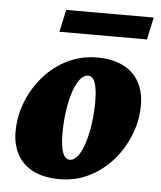

<svg xmlns="http://www.w3.org/2000/svg" viewBox="-47 -647 582 696"><g transform="rotate(5 243.5 -298.5)"><path d="M195.3 7.8Q137.7 7.8 99.1 -11.7Q60.5 -31.2 41 -66.9Q21.5 -102.5 21.5 -150.4Q21.5 -206.1 42 -258.3Q62.5 -310.5 99.1 -352.5Q135.7 -394.5 185.5 -418.9Q235.4 -443.4 293 -443.4Q348.6 -443.4 387.2 -424.3Q425.8 -405.3 445.8 -369.6Q465.8 -334 465.8 -284.2Q465.8 -229.5 445.3 -177.2Q424.8 -125 388.2 -83Q351.6 -41 302.2 -16.6Q252.9 7.8 195.3 7.8ZM225.6 -65.4Q242.2 -65.4 255.9 -84Q269.5 -102.5 279.3 -133.8Q289.1 -165 294.4 -203.6Q299.8 -242.2 299.8 -283.2Q299.8 -328.1 291.5 -351.6Q283.2 -375 266.6 -375Q250 -375 235.8 -356.9Q221.7 -338.9 211.9 -307.6Q202.1 -276.4 196.8 -237.3Q191.4 -198.2 191.4 -157.2Q191.4 -112.3 200.2 -88.9Q209 -65.4 225.6 -65.4ZM166 -605.5H484.4L466.8 -524.4H148.4Z"/></g></svg>

Font: Crimson Pro Black
Style: Italic
Weight: 900
Italic angle: -12°
Designer: Jacques Le Bailly
Foundry: Baron von Fonthausen
Version: Version 1.003